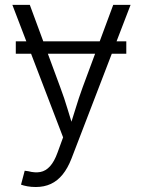

<svg xmlns="http://www.w3.org/2000/svg" viewBox="-20 -561 587 789"><path d="M499 -391.1V-340.3H44.9V-391.1ZM66.4 197.8 81.5 140.6 96.2 142.6Q123.5 149.9 145.8 145.8Q168 141.6 185.5 122.3Q203.1 103 216.3 66.4L239.3 3.4L30.8 -541H102.5L227.5 -202.6Q244.6 -157.2 257.8 -112.5Q271 -67.9 284.7 -24.4H262.2Q276.4 -67.9 289.8 -112.5Q303.2 -157.2 319.8 -202.6L445.3 -541H516.6L273.9 90.3Q258.3 130.4 237.3 156.2Q216.3 182.1 189 194.8Q161.6 207.5 127 207.5Q108.4 207.5 92.5 204.6Q76.7 201.7 66.4 197.8Z"/></svg>

Font: Inter 17pt Light
Style: Regular
Weight: 300
Version: Version 4.001;git-66647c0bb